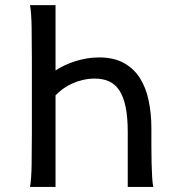

<svg xmlns="http://www.w3.org/2000/svg" viewBox="-20 -733 702 753"><path d="M197.8 0H97.7Q103 -29.3 104 -84.7Q105 -140.1 105 -212.4V-500.5Q105 -572.8 104 -628.2Q103 -683.6 97.7 -712.9H197.8V-456.5Q213.4 -467.3 233.2 -476.6Q252.9 -485.8 275.1 -492.9Q297.4 -500 321 -503.9Q344.7 -507.8 368.7 -507.8Q424.8 -507.8 464.1 -486.8Q503.4 -465.8 527.6 -428.5Q551.8 -391.1 562.7 -340.1Q573.7 -289.1 573.7 -229.5V-158.2Q573.7 -123.5 574.5 -93.3Q575.2 -63 576.7 -38.8Q578.1 -14.6 581.1 0H481V-214.8Q481 -273.4 472.7 -313.5Q464.4 -353.5 448.2 -378.2Q432.1 -402.8 408 -413.8Q383.8 -424.8 351.6 -424.8Q328.1 -424.8 305.9 -419.7Q283.7 -414.6 263.9 -405.8Q244.1 -397 227.3 -384.8Q210.4 -372.6 197.8 -358.9Z"/></svg>

Font: Andika
Style: Regular
Weight: 400
Designer: Victor Gaultney, Annie Olsen, Julie Remington, Don Collingsworth, Eric Hays
Foundry: SIL International
Version: Version 1.001